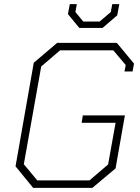

<svg xmlns="http://www.w3.org/2000/svg" viewBox="-20 -907 675 927"><path d="M55 -104 143 -604 256 -700H544L627 -600L620 -562H581L587 -593L527 -664H270L179 -586L95 -114L160 -36H412L502 -113L538 -314H374L380 -350H583L538 -94L426 0H140ZM308 -839 317 -887H351L344 -849L382 -803H461L515 -849L522 -887H556L546 -833L475 -772H363Z"/></svg>

Font: Chakra Petch ExtraLight
Style: Italic
Weight: 275
Italic angle: -10°
Designer: Katatrad Aksorn Co.,Ltd.
Foundry: Cadson Demak Co.,Ltd.
Version: Version 1.000; ttfautohint (v1.6)